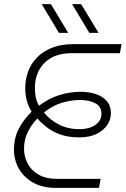

<svg xmlns="http://www.w3.org/2000/svg" viewBox="-20 -915 612 935"><path d="M251 0Q187 0 141 -26Q95 -52 71.5 -94.5Q48 -137 48 -185Q48 -243 71.5 -288Q95 -333 134 -371Q120 -393 111.5 -421.5Q103 -450 103 -484Q103 -549 132 -598Q161 -647 213.5 -673.5Q266 -700 336 -700H572L564 -656H329Q244 -656 197 -609Q150 -562 150 -487Q150 -460 154.5 -439.5Q159 -419 170 -400Q217 -436 269 -452Q321 -468 372 -468Q413 -468 446.5 -457Q480 -446 500 -423Q520 -400 520 -363Q520 -333 502 -306Q484 -279 449.5 -262.5Q415 -246 366 -246Q313 -246 274 -260Q235 -274 207.5 -295.5Q180 -317 162 -338Q133 -308 115 -271.5Q97 -235 97 -190Q97 -154 114 -120Q131 -86 167 -65Q203 -44 258 -44H470L462 0ZM368 -286Q414 -286 444 -306.5Q474 -327 474 -361Q474 -396 444.5 -412Q415 -428 370 -428Q326 -428 281 -414.5Q236 -401 194 -367Q222 -332 266 -309Q310 -286 368 -286ZM415 -755 331 -895H375L460 -755ZM267 -755 183 -895H228L312 -755Z"/></svg>

Font: MuseoModerno Thin ExtraLight
Style: Italic
Weight: 250
Italic angle: -9°
Version: Version 1.003